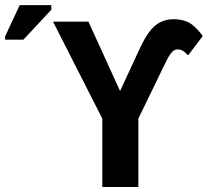

<svg xmlns="http://www.w3.org/2000/svg" viewBox="-204 -745 828 765"><path d="M347.2 -272.5V0H203.6V-272.5L7.3 -658.7H148.4L274.4 -382.3L355.5 -557.1Q385.3 -620.1 415.8 -644.3Q446.3 -668.5 488.3 -668.5Q523.4 -668.5 548.8 -655Q574.2 -641.6 604 -601.6L545.4 -524.4Q531.2 -539.6 522.5 -543.9Q513.7 -548.3 503.9 -548.3Q491.2 -548.3 480.7 -536.9Q470.2 -525.4 455.6 -495.6ZM-183.6 -586.9V-600.1L-125.5 -724.6H0.5V-706.1L-110.8 -586.9Z"/></svg>

Font: Liberation Mono
Style: Bold
Weight: 700
Monospace: yes
Designer: Steve Matteson
Foundry: Ascender Corporation
Version: Version 2.1.5